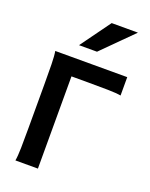

<svg xmlns="http://www.w3.org/2000/svg" viewBox="-178 -1083 920 1175"><g transform="rotate(20 282.0 -495.5)"><path d="M542 -712.9V-593.3Q512.7 -598.6 457 -599.6Q401.4 -600.6 329.1 -600.6H219.7V0H73.2Q78.6 -29.3 79.6 -84.7Q80.6 -140.1 80.6 -212.4V-500.5Q80.6 -572.8 79.6 -628.2Q78.6 -683.6 73.2 -712.9ZM339.4 -991.2H510.3L314.9 -795.9H197.8Z"/></g></svg>

Font: Andika
Style: Bold
Weight: 700
Designer: Victor Gaultney, Annie Olsen, Julie Remington, Don Collingsworth, Eric Hays, Becca Hirsbrunner
Foundry: SIL International
Version: Version 6.101